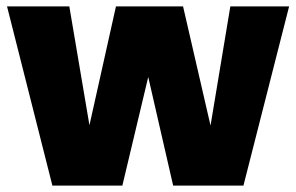

<svg xmlns="http://www.w3.org/2000/svg" viewBox="-20 -581 925 601"><path d="M2 -561H197L260 -189L343 -561H553L639 -188L701 -561H885L742 0H522L444 -340L363 0H144Z"/></svg>

Font: SVN-Poppins ExtraBold
Style: Regular
Weight: 800
Designer: Ninad Kale (Devanagari), Jonny Pinhorn (Latin)
Foundry: Indian Type Foundry
Version: Version 3.002 2017; ttfautohint (v1.8.3)